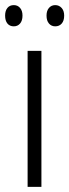

<svg xmlns="http://www.w3.org/2000/svg" viewBox="-34 -731 271 751"><path d="M128 0H74V-532H128ZM-14 -670Q-14 -689 -5 -700Q4 -711 20 -711Q35 -711 44.5 -700Q54 -689 54 -670Q54 -650 44.5 -639Q35 -628 20 -628Q4 -628 -5 -639Q-14 -650 -14 -670ZM148 -670Q148 -689 157.5 -700Q167 -711 182 -711Q197 -711 207 -700Q217 -689 217 -670Q217 -650 207.5 -639Q198 -628 182 -628Q167 -628 157.5 -639Q148 -650 148 -670Z"/></svg>

Font: Noto Sans Lao Looped Condensed Light
Style: Regular
Weight: 300
Width: 3
Designer: Mark Frömberg, Ben Mitchell
Foundry: The Fontpad Ltd
Version: Version 1.002; ttfautohint (v1.8.4.7-5d5b)